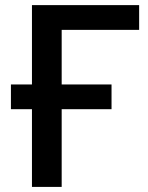

<svg xmlns="http://www.w3.org/2000/svg" viewBox="-20 -734 580 754"><path d="M105.5 -305.2H22.9V-402.3H105.5V-713.9H526.4V-616.7H222.2V-402.3H418V-305.2H222.2V0H105.5Z"/></svg>

Font: Viking Open Sans Light
Style: Bold
Weight: 600
Foundry: Ascender Corporation
Version: Version 2.001